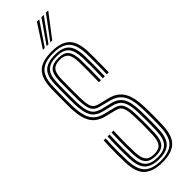

<svg xmlns="http://www.w3.org/2000/svg" viewBox="-322 -979 996 996"><g transform="rotate(-45 175.5 -481.5)"><path d="M176.9 7Q110 7 75.9 -23.1Q41.8 -53.3 39.3 -129.8Q38.4 -156.5 38.2 -184.1Q38 -211.7 38.7 -238.6Q39.4 -265.5 40.9 -289.9H55.4Q54 -264.8 53.2 -240Q52.5 -215.1 52.7 -188.2Q52.8 -161.3 53.8 -130.2Q56.1 -61 85.9 -33Q115.6 -5.1 176.9 -5.1Q237.9 -5.1 267.1 -33.5Q296.4 -62 298.5 -130.2Q299.4 -153.9 299.7 -173.2Q300 -192.6 299.9 -213.9Q299.8 -235.2 298.9 -264.5Q297 -335.7 275.2 -368.7Q253.5 -401.7 208.5 -412.9L151.9 -427.3Q133.3 -432 121.2 -441.4Q109.1 -450.9 102.9 -472.2Q96.6 -493.5 95.7 -533.2Q95.1 -558.5 95.5 -596.6Q95.9 -634.7 96.3 -669.8Q97.1 -720 116 -739.4Q134.9 -758.7 176.3 -758.7Q215.7 -758.7 233 -738.4Q250.3 -718.2 252 -668.8Q252.8 -645.3 252.5 -604.7Q252.3 -564.1 251.3 -520.9H236.8Q237.8 -565.1 238 -605.2Q238.3 -645.2 237.6 -668.1Q236.2 -713.1 221.8 -729.9Q207.5 -746.6 176.3 -746.6Q140.4 -746.6 125.9 -729.3Q111.5 -711.9 110.7 -668.9Q110.4 -628.6 109.9 -594.2Q109.5 -559.8 110.2 -533.6Q111.1 -498.2 115.7 -479.6Q120.3 -460.9 130 -452.8Q139.7 -444.6 155.4 -440.8L211.9 -426.8Q263.5 -414.2 287.3 -376.5Q311.2 -338.8 313.4 -265.2Q314.1 -241.6 314.3 -221.8Q314.5 -202.1 314.3 -180.5Q314.1 -159 313 -129.6Q310.3 -54.3 277.2 -23.6Q244.1 7 176.9 7ZM176.9 -17.1Q123.1 -17.1 96.8 -42.2Q70.4 -67.2 68.3 -130.7Q67.4 -158.7 67.3 -186.3Q67.2 -214 67.8 -240.3Q68.4 -266.6 69.6 -289.9H84Q82.9 -267 82.2 -243.1Q81.5 -219.3 81.7 -191.9Q81.8 -164.6 82.8 -130.8Q84.7 -75.1 106.7 -52.2Q128.7 -29.2 176.9 -29.2Q225 -29.2 246.3 -52.7Q267.6 -76.2 269.5 -131Q270.5 -156.2 270.7 -175.5Q271 -194.7 270.9 -215Q270.8 -235.3 269.9 -263.4Q268.9 -305.1 261.4 -329.6Q253.8 -354.2 239.1 -366.6Q224.4 -379.1 201.8 -384.6L144.6 -398.8Q118.3 -405.3 101.5 -419.3Q84.7 -433.3 76.3 -460.3Q67.9 -487.4 66.7 -532.4Q66.4 -549.7 66.3 -574.6Q66.3 -599.5 66.6 -625.3Q67 -651.1 67.3 -670.5Q68.4 -733.9 95 -758.4Q121.7 -782.9 176.3 -782.9Q230.4 -782.9 254.7 -757Q279 -731.1 281 -669.8Q281.8 -646.6 281.5 -605.2Q281.3 -563.8 280.2 -520.9H265.8Q266.8 -561.6 267.1 -603.4Q267.3 -645.1 266.5 -669.4Q264.6 -724.6 243.9 -747.7Q223.3 -770.8 176.3 -770.8Q127.7 -770.8 105.3 -748.8Q82.8 -726.7 81.8 -670.2Q81.4 -637.9 80.9 -599.1Q80.5 -560.3 81.2 -532.8Q82.2 -490.6 89.4 -466.3Q96.6 -442 111.1 -430.2Q125.6 -418.4 148.1 -412.8L205.1 -398.8Q246 -388.9 264.3 -359Q282.6 -329 284.4 -264.1Q285.1 -239.7 285.3 -219.6Q285.5 -199.5 285.2 -178.7Q285 -157.9 284 -130.7Q282 -70.1 257.3 -43.6Q232.6 -17.1 176.9 -17.1ZM176.9 -41.3Q135.8 -41.3 117.4 -61.5Q98.9 -81.7 97.3 -131.7Q96.4 -161.9 96.3 -188.5Q96.2 -215 96.8 -239.9Q97.3 -264.8 98.4 -289.9H112.6Q111.6 -262.4 111 -238.2Q110.4 -213.9 110.6 -188.5Q110.8 -163.1 111.8 -132.1Q113.1 -89.8 127.5 -71.6Q141.9 -53.4 176.9 -53.4Q210.2 -53.4 224.7 -71.3Q239.2 -89.1 240.6 -132.5Q241.5 -159 241.7 -177.9Q242 -196.8 241.9 -216.1Q241.8 -235.3 240.9 -262.6Q240 -298.8 234.8 -317.8Q229.6 -336.7 219.9 -344.9Q210.1 -353.1 194.9 -356.6L137.3 -370.6Q104.3 -378.7 82.6 -396.8Q60.9 -414.9 49.9 -447.4Q39 -480 37.7 -531.4Q36.9 -561.6 37.4 -599.2Q37.9 -636.9 38.5 -671.6Q40 -741.8 71 -774.4Q101.9 -807 176.3 -807Q242.6 -807 275 -776.5Q307.5 -746.1 310 -670.8Q310.6 -648.6 310.4 -605.7Q310.3 -562.7 309.2 -520.9H294.7Q295.9 -563.7 296.1 -605.4Q296.3 -647 295.5 -670.2Q293.4 -738.6 264.9 -766.8Q236.4 -794.9 176.3 -794.9Q111.2 -794.9 82.8 -766.4Q54.4 -737.9 53 -670.9Q52.4 -632.1 51.9 -597.4Q51.5 -562.8 52.2 -531.8Q53.5 -483.7 63.2 -454Q72.8 -424.3 92.1 -408.2Q111.4 -392.1 141.1 -384.7L198.4 -370.5Q216.8 -366.2 229 -356.3Q241.3 -346.4 247.8 -324.8Q254.4 -303.1 255.4 -263Q256.1 -237 256.3 -217.7Q256.5 -198.4 256.2 -178.9Q256 -159.4 255 -132Q253.3 -82.8 235.5 -62Q217.6 -41.3 176.9 -41.3ZM150.1 -845 231.5 -970.2H248.4L163.9 -845ZM204.5 -845 297.5 -970.2H314.4L218.5 -845ZM177.2 -845 264.5 -970.2H281.4L191.2 -845Z"/></g></svg>

Font: Big Shoulders Inline Display SC Thin
Style: Regular
Weight: 100
Designer: Patric King
Foundry: XO Type Co
Version: Version 2.002